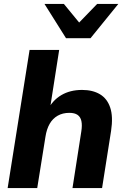

<svg xmlns="http://www.w3.org/2000/svg" viewBox="-20 -960 635 980"><path d="M19 0 131 -705H282L234 -398H223Q248 -448 293 -474.5Q338 -501 399 -501Q453 -501 490 -479Q527 -457 542.5 -411Q558 -365 547 -292L501 0H350L395 -289Q400 -321 395.5 -342Q391 -363 376 -373.5Q361 -384 334 -384Q300 -384 274.5 -369.5Q249 -355 233.5 -328Q218 -301 212 -262L170 0ZM317 -765 207 -940H306L384 -845L476 -940H584L442 -765Z"/></svg>

Font: Nunito Sans 12pt ExtraBold
Style: Italic
Weight: 800
Italic angle: -9°
Designer: Vernon Adams
Foundry: Vernon Adams
Version: Version 3.101;gftools[0.9.27]